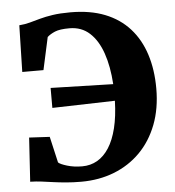

<svg xmlns="http://www.w3.org/2000/svg" viewBox="-54 -801 785 862"><g transform="rotate(-5 339.0 -370.0)"><path d="M277.5 11Q240.5 11 209.8 8.2Q179 5.5 152.5 1.8Q126 -2 100.8 -5.2Q75.5 -8.5 49 -9L61.5 -207L154 -202L181 -84.5Q189.5 -76 220 -66.8Q250.5 -57.5 288 -57.5Q325.5 -57.5 356 -75Q386.5 -92.5 409 -127.5Q431.5 -162.5 444.5 -215.2Q457.5 -268 459.5 -338L177 -330.5V-420.5L458.5 -413Q453.5 -493 432.8 -553Q412 -613 375.2 -646.5Q338.5 -680 284.5 -680Q240.5 -680 218.8 -670.8Q197 -661.5 184 -649.5L152 -503H56.5L61.5 -713Q87 -715 109.2 -721Q131.5 -727 156.5 -734Q181.5 -741 214.8 -746Q248 -751 295 -751Q384 -751 450.2 -724.8Q516.5 -698.5 560.8 -649.2Q605 -600 627.2 -531Q649.5 -462 649.5 -377Q649.5 -286.5 621.8 -214.5Q594 -142.5 544 -92.2Q494 -42 426.2 -15.5Q358.5 11 277.5 11Z"/></g></svg>

Font: Merriweather 20pt Black
Style: Regular
Weight: 900
Version: Version 2.100